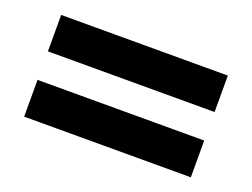

<svg xmlns="http://www.w3.org/2000/svg" viewBox="-59 -615 690 525"><g transform="rotate(20 286.0 -352.0)"><path d="M43 -394V-500H528V-394ZM43 -204V-311H528V-204Z"/></g></svg>

Font: Noto Sans Cham
Style: Bold
Weight: 700
Version: Version 2.002